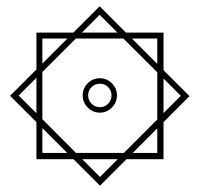

<svg xmlns="http://www.w3.org/2000/svg" viewBox="-20 -465 626 602"><path d="M293.5 117.2 210.4 34.2H94.2V-82L11.7 -164.6L94.2 -247.1V-362.8H210L292.5 -445.3L375 -362.8H492.7V-245.1L574.2 -163.6L492.7 -82V34.2H376.5ZM218.3 14.6H368.2L473.1 -90.3V-238.3L366.7 -344.2H217.8L112.8 -239.3V-91.3ZM293 -111.8Q271 -111.8 255.1 -127.7Q239.3 -143.6 239.3 -166Q239.3 -188 255.1 -203.9Q271 -219.7 293 -219.7Q314.9 -219.7 330.8 -203.9Q346.7 -188 346.7 -166Q346.7 -143.6 330.8 -127.7Q314.9 -111.8 293 -111.8ZM293 -128.9Q308.6 -128.9 319.1 -139.9Q329.6 -150.9 329.6 -166Q329.6 -181.2 319.1 -191.9Q308.6 -202.6 293 -202.6Q277.8 -202.6 267.1 -191.9Q256.3 -181.2 256.3 -166Q256.3 -150.9 267.1 -139.9Q277.8 -128.9 293 -128.9ZM393.6 -344.2 473.1 -264.6V-344.2ZM236.8 -362.8H348.1L292.5 -418.5ZM94.2 -109.9V-221.2L38.6 -165.5ZM112.8 -265.6 191.4 -344.2H112.8ZM293.5 89.8 349.1 34.2H237.8ZM112.8 14.6H190.9L112.8 -63.5ZM473.1 -62.5 396 14.6H473.1ZM492.7 -218.8V-110.4L546.9 -164.6Z"/></svg>

Font: CaskaydiaCove NF SemiBold
Style: Regular
Weight: 600
Designer: Aaron Bell
Foundry: Saja Typeworks
Version: Version 2111.001; VTT 6.35;Nerd Fonts 3.2.1